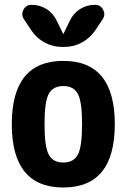

<svg xmlns="http://www.w3.org/2000/svg" viewBox="-20 -790 540 819"><path d="M278.3 -702.1Q293 -733.4 321.8 -751.5Q350.6 -769.5 384.8 -769.5Q409.2 -769.5 419.9 -748.5Q430.7 -727.5 418 -708L386.7 -661.1Q364.3 -627.9 329.6 -608.9Q294.9 -589.8 254.9 -589.8H245.1Q205.1 -589.8 169.9 -608.9Q134.8 -627.9 113.3 -661.1L82 -708Q69.3 -727.5 80.1 -748.5Q90.8 -769.5 115.2 -769.5Q149.4 -769.5 178.2 -751.5Q207 -733.4 221.7 -702.1L249 -646.5Q249 -645.5 250 -645Q251 -644.5 251 -646.5ZM188 -130.4Q206.1 -96.7 250 -96.7Q293.9 -96.7 312 -130.4Q330.1 -164.1 330.1 -260.3Q330.1 -356.4 312 -389.6Q293.9 -422.9 250 -422.9Q206.1 -422.9 188 -389.6Q169.9 -356.4 169.9 -260.3Q169.9 -164.1 188 -130.4ZM30.3 -260.3Q30.3 -530.3 250 -530.3Q469.7 -530.3 469.7 -260.3Q469.7 9.8 250 9.8Q30.3 9.8 30.3 -260.3Z"/></svg>

Font: Rounded-X Mgen+ 1m bold
Style: Bold
Weight: 700
Designer: [Source Han Sans]
Ryoko NISHIZUKA  (kana & ideographs); Paul D. Hunt (Latin, Greek & Cyrillic); Wenlong ZHANG  (bopomofo
Version: Version 1.059.20150602